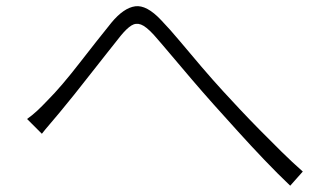

<svg xmlns="http://www.w3.org/2000/svg" viewBox="-20 -639 1040 610"><path d="M66 -261Q83 -273 98 -287Q113 -301 131 -320Q153 -342 179 -372.5Q205 -403 232.5 -438.5Q260 -474 286.5 -507.5Q313 -541 334 -567Q373 -614 409.5 -619Q446 -624 492 -575Q520 -546 552.5 -507Q585 -468 620.5 -426.5Q656 -385 689 -349Q711 -325 741 -293Q771 -261 805 -226.5Q839 -192 874 -157.5Q909 -123 942 -94L902 -49Q863 -86 820 -131Q777 -176 735.5 -222Q694 -268 658 -308Q625 -345 589.5 -386.5Q554 -428 522.5 -465.5Q491 -503 468 -529Q444 -555 428 -561Q412 -567 397.5 -558Q383 -549 364 -526Q345 -502 320 -470.5Q295 -439 268 -404.5Q241 -370 215.5 -338Q190 -306 169 -281Q155 -264 139 -245.5Q123 -227 113 -214Z"/></svg>

Font: Noto Sans SC Thin Light
Style: Regular
Weight: 300
Version: Version 2.004-H2;hotconv 1.0.118;makeotfexe 2.5.65603